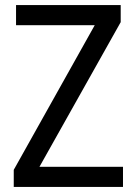

<svg xmlns="http://www.w3.org/2000/svg" viewBox="-20 -734 535 754"><path d="M463 0H34V-67L352 -635H43V-714H454V-647L135 -79H463Z"/></svg>

Font: Noto Sans Gurmukhi UI SemiCondensed
Style: Regular
Weight: 400
Width: 4
Designer: Jelle Bosma - Monotype Design Team
Foundry: Monotype Imaging Inc.
Version: Version 2.004; ttfautohint (v1.8.4.7-5d5b)